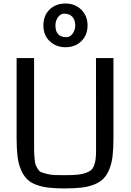

<svg xmlns="http://www.w3.org/2000/svg" viewBox="-20 -1057 744 1089"><path d="M74.2 0ZM623.5 -727.5V-272Q623.5 -213.4 618.4 -171.4Q613.3 -129.4 600.1 -96.9Q586.9 -64.5 567.1 -44.2Q547.4 -23.9 515.4 -11Q483.4 2 443.8 6.8Q404.3 11.7 348.1 11.7Q293.9 11.7 255.9 7.3Q217.8 2.9 185.5 -9Q153.3 -21 133.5 -40.8Q113.8 -60.5 99.6 -92.5Q85.4 -124.5 79.8 -168Q74.2 -211.4 74.2 -272V-727.5H173.3V-259.3Q173.3 -218.8 173.6 -200.7Q173.8 -182.6 176.3 -156.5Q178.7 -130.4 182.6 -120.8Q186.5 -111.3 195.6 -97.2Q204.6 -83 216.1 -79.3Q227.5 -75.7 247.6 -70.3Q267.6 -64.9 290.8 -64.2Q314 -63.5 348.6 -63.5Q389.6 -63.5 417.2 -65.9Q444.8 -68.4 465.3 -75.7Q485.8 -83 496.8 -92.5Q507.8 -102.1 514.4 -120.6Q521 -139.2 522.9 -159.2Q524.9 -179.2 524.9 -212.4L524.4 -727.5ZM343.8 -979.5Q322.8 -979.5 308.6 -959Q294.4 -938.5 294.4 -913.1Q294.4 -846.2 356.9 -846.2Q377.9 -846.2 392.3 -866.7Q406.7 -887.2 406.7 -912.1Q406.7 -943.8 390.4 -961.7Q374 -979.5 343.8 -979.5ZM476.6 -913.1Q476.6 -857.9 441.4 -823.5Q406.2 -789.1 351.6 -789.1Q298.8 -789.1 262.5 -822.8Q226.1 -856.4 226.1 -913.1Q226.1 -968.3 261 -1002.7Q295.9 -1037.1 350.6 -1037.1Q405.3 -1037.1 440.9 -1002.2Q476.6 -967.3 476.6 -913.1Z"/></svg>

Font: Coda
Style: Regular
Weight: 400
Designer: vernon adams
Foundry: vernon adams
Version: Version 2.001; ttfautohint (v0.8) -r 50 -G 200 -x